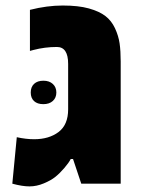

<svg xmlns="http://www.w3.org/2000/svg" viewBox="-20 -662 520 692"><path d="M24.4 0 40.5 -167.5Q73.7 -160.2 103 -160.2Q156.7 -160.2 191.2 -186.3Q225.6 -212.4 225.6 -268.1V-431.6Q225.6 -492.7 185.1 -492.7Q141.6 -492.7 100.6 -481.9L87.9 -478.5V-626.5Q149.4 -642.1 206.1 -642.1Q262.7 -642.1 300.3 -631.6Q337.9 -621.1 359.9 -604.2Q381.8 -587.4 394.5 -560.1Q407.2 -532.7 411.1 -505.4Q415 -478 415 -440.4V0H272.9L243.2 -88.9H234.9Q229 -76.7 212.4 -57.1Q195.8 -37.6 179.7 -24.7Q163.6 -11.7 137.7 -1Q111.8 9.8 86.2 9.8Q60.5 9.8 24.4 0ZM90.8 -328.6Q90.8 -348.6 103 -359.9Q115.2 -371.1 136.5 -371.1Q157.7 -371.1 170.4 -359.4Q183.1 -347.7 183.1 -328.6Q183.1 -309.6 170.4 -298.1Q157.7 -286.6 136.2 -286.6Q114.7 -286.6 102.8 -297.6Q90.8 -308.6 90.8 -328.6Z"/></svg>

Font: Open Sans Hebrew Extra Bold
Style: Regular
Weight: 800
Foundry: Ascender Corporation, Yanek Iontef
Version: Version 2.001;PS 002.001;hotconv 1.0.70;makeotf.lib2.5.58329